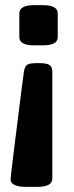

<svg xmlns="http://www.w3.org/2000/svg" viewBox="-20 -545 286 745"><path d="M55 -401V-493Q55 -525 113 -525H146Q204 -525 204 -493V-401Q204 -369 146 -369H113Q55 -369 55 -401ZM21 152Q21 138 63 -193L73 -268Q76 -286 84.5 -293Q93 -300 123 -300H132Q162 -300 172.5 -292.5Q183 -285 183 -268V148Q183 180 125 180H79Q52 180 36.5 172.5Q21 165 21 152Z"/></svg>

Font: Asap Condensed
Style: Bold
Weight: 700
Designer: Pablo Cosgaya
Foundry: Omnibus-Type
Version: Version 1.010; ttfautohint (v1.8)